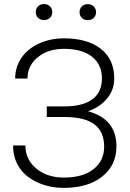

<svg xmlns="http://www.w3.org/2000/svg" viewBox="-20 -908 635 938"><path d="M43.9 0ZM478 -525.4Q478 -592.3 429.7 -630.9Q381.3 -669.4 292 -669.4Q214.8 -669.4 164.6 -628.4Q114.3 -587.4 114.3 -524.4H54.2Q54.2 -581.1 85 -625.7Q115.7 -670.4 171.1 -695.6Q226.6 -720.7 292 -720.7Q407.2 -720.7 472.7 -669.4Q538.1 -618.2 538.1 -523.9Q538.1 -469.7 503.4 -427.2Q468.8 -384.8 410.2 -364.3Q548.8 -327.1 548.8 -192.9Q548.8 -100.6 479.2 -45.4Q409.7 9.8 292 9.8Q220.7 9.8 162.1 -17.3Q103.5 -44.4 73.7 -90.6Q43.9 -136.7 43.9 -197.3H104Q104 -128.9 157.2 -84.7Q210.4 -40.5 292 -40.5Q384.3 -40.5 436.5 -81.3Q488.8 -122.1 488.8 -190.9Q488.8 -263.7 442.4 -299.6Q396 -335.4 299.3 -336.4H208.5V-388.2H296.4Q385.3 -388.7 431.6 -423.1Q478 -457.5 478 -525.4ZM154.8 -848.6Q154.8 -865.2 165.5 -876.7Q176.3 -888.2 194.8 -888.2Q213.4 -888.2 224.4 -876.7Q235.4 -865.2 235.4 -848.6Q235.4 -832.5 224.4 -821.3Q213.4 -810.1 194.8 -810.1Q176.3 -810.1 165.5 -821.3Q154.8 -832.5 154.8 -848.6ZM368.7 -848.1Q368.7 -864.7 379.4 -876.2Q390.1 -887.7 408.7 -887.7Q427.2 -887.7 438.2 -876.2Q449.2 -864.7 449.2 -848.1Q449.2 -832 438.2 -820.8Q427.2 -809.6 408.7 -809.6Q390.1 -809.6 379.4 -820.8Q368.7 -832 368.7 -848.1Z"/></svg>

Font: Roboto Light
Style: Regular
Weight: 300
Designer: Google
Version: Version 2.134; 2016; ttfautohint (v1.6)